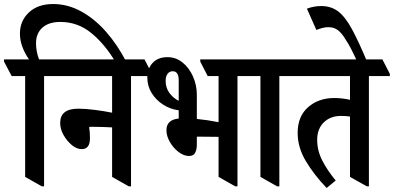

<svg xmlns="http://www.w3.org/2000/svg" viewBox="-68 -919 1957 954"><path d="M140 7 57 -40V-541H-10L-48 -613V-624H76Q55 -654 43 -686.5Q31 -719 31 -752Q31 -815 75.5 -857Q120 -899 196 -899Q268 -899 335 -862.5Q402 -826 459.5 -760.5Q517 -695 561 -609H507Q453 -700 385.5 -755Q318 -810 232 -810Q174 -810 142.5 -781.5Q111 -753 111 -704Q111 -663 126 -624H218L255 -552V-541H151V7Z M338 -178Q313 -178 288.5 -198.5Q264 -219 247.5 -248.5Q231 -278 231 -308Q231 -379 321 -379Q356 -379 403 -373Q450 -367 489 -359V-541H198L160 -613V-624H650L687 -552V-541H583V7H572L489 -40V-286Q468 -287 443.5 -288Q419 -289 391 -289Q387 -289 383 -289Q379 -289 375 -288Q377 -276 378 -261Q379 -246 379 -232Q379 -178 338 -178Z M871 -144Q845 -144 819 -164Q793 -184 776 -213.5Q759 -243 759 -272Q759 -324 820 -330V-371Q779 -376 743.5 -398.5Q708 -421 686 -456Q664 -491 664 -534Q664 -578 690.5 -606.5Q717 -635 764 -635Q806 -635 839 -608.5Q872 -582 891 -539Q910 -496 910 -448V-328Q962 -323 1018 -312V-541H964L927 -613V-624H1179L1216 -552V-541H1112V7H1101L1018 -40V-239Q996 -239 970 -239.5Q944 -240 918 -240Q913 -240 910 -240V-199Q910 -177 902 -160.5Q894 -144 871 -144ZM755 -518Q755 -483 773.5 -457.5Q792 -432 820 -418V-520Q820 -565 790 -565Q774 -565 764.5 -552Q755 -539 755 -518Z M1309 7 1226 -40V-541H1159L1121 -613V-624H1387L1424 -552V-541H1320V7Z M1555 15Q1491 -52 1451 -119.5Q1411 -187 1411 -259Q1411 -341 1463 -386.5Q1515 -432 1593 -432Q1613 -432 1634 -429.5Q1655 -427 1671 -423V-541H1367L1329 -613V-624H1832L1869 -552V-541H1765V7H1755L1671 -40V-340Q1650 -343 1626 -343Q1574 -343 1541 -311Q1508 -279 1508 -224Q1508 -171 1533 -122Q1558 -73 1600 -22Z M1706 -615Q1687 -656 1675 -679Q1663 -702 1649 -723Q1630 -755 1610.5 -769.5Q1591 -784 1563 -784Q1549 -784 1533.5 -780Q1518 -776 1504 -770L1457 -876Q1492 -889 1528 -889Q1577 -889 1612 -862.5Q1647 -836 1680 -775.5Q1713 -715 1755 -615Z"/></svg>

Font: Noto Serif Devanagari ExtraCondensed SemiBold
Style: Regular
Weight: 600
Width: 2
Designer: Universal Thirst, Indian Type Foundry and the Monotype Design Team
Foundry: Monotype Imaging Inc.
Version: Version 2.004; ttfautohint (v1.8.4.7-5d5b)